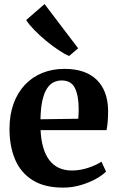

<svg xmlns="http://www.w3.org/2000/svg" viewBox="-20 -888 565 920"><path d="M282.5 11Q193.5 11 136.5 -24.5Q79.5 -60 52.5 -123.5Q25.5 -187 25.5 -270Q25.5 -337.5 44.8 -390.8Q64 -444 99.2 -481.5Q134.5 -519 182.8 -538.5Q231 -558 289.5 -558Q389 -558 442.5 -506.5Q496 -455 498 -361Q498 -328 496 -304.5Q494 -281 490.5 -264.5H174.5Q176.5 -218.5 186.8 -182.5Q197 -146.5 215.8 -121.5Q234.5 -96.5 261.8 -83.8Q289 -71 325 -71Q363.5 -71 403.5 -84.2Q443.5 -97.5 466 -113.5L488 -66Q472 -49 440.2 -31.2Q408.5 -13.5 367.5 -1.2Q326.5 11 282.5 11ZM174 -316.5 355 -319Q356 -330.5 356.5 -342.2Q357 -354 357 -365.5Q357 -428.5 339.2 -465.5Q321.5 -502.5 275.5 -502.5Q254 -502.5 236 -493.2Q218 -484 204.5 -462.8Q191 -441.5 183 -405.8Q175 -370 174 -316.5ZM310.5 -620Q289 -629 259.8 -648.5Q230.5 -668 200 -693.2Q169.5 -718.5 144.2 -744.5Q119 -770.5 105.5 -792L193.5 -868.5L354.5 -656.5L311.5 -620Z"/></svg>

Font: Merriweather 48pt
Style: Bold
Weight: 700
Version: Version 2.100